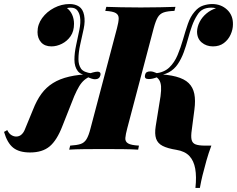

<svg xmlns="http://www.w3.org/2000/svg" viewBox="-65 -742 1175 952"><path d="M566 -106Q558 -76 556.5 -58Q555 -40 570 -31Q585 -22 624 -20L620 0Q590 -2 544.5 -2.5Q499 -3 449 -3Q399 -3 353 -2.5Q307 -2 278 0L283 -20Q316 -22 334.5 -28Q353 -34 364 -52Q375 -70 384 -106L515 -602Q523 -632 523.5 -650Q524 -668 509.5 -677Q495 -686 457 -688L462 -708Q489 -707 536 -706Q583 -705 633 -705Q683 -705 727.5 -706Q772 -707 805 -708L800 -688Q766 -687 747 -680.5Q728 -674 717.5 -656.5Q707 -639 697 -602ZM716 -360Q704 -355 693 -352.5Q682 -350 673 -350Q661 -350 656.5 -354.5Q652 -359 654 -369Q656 -380 662.5 -384Q669 -388 680 -388Q689 -388 696 -385.5Q703 -383 716 -378ZM981 -704Q959 -704 942 -695.5Q925 -687 913 -667Q898 -644 887 -613.5Q876 -583 867 -549Q858 -515 846 -482.5Q834 -450 816.5 -424Q799 -398 771.5 -383Q744 -368 703 -368L705 -378Q749 -383 774.5 -407.5Q800 -432 815.5 -469Q831 -506 842.5 -546.5Q854 -587 866.5 -623.5Q879 -660 900 -684Q919 -707 942.5 -714.5Q966 -722 987 -722Q1031 -722 1061 -694Q1091 -666 1090 -621Q1090 -596 1078.5 -570.5Q1067 -545 1045 -528.5Q1023 -512 991 -512Q958 -512 935 -531.5Q912 -551 912 -586Q913 -610 925 -633.5Q937 -657 958.5 -675Q980 -693 1006 -701Q999 -703 993 -703.5Q987 -704 981 -704ZM-29 -97Q-21 -80 -9 -72.5Q3 -65 15 -65Q30 -65 40.5 -74Q51 -83 57 -97L99 -199Q117 -245 140.5 -277Q164 -309 197.5 -330Q231 -351 278 -362Q325 -373 390 -375L387 -365Q367 -357 353 -345Q339 -333 327.5 -314Q316 -295 303 -265L244 -116Q217 -46 181 -16Q145 14 84 14Q30 14 0.5 -9.5Q-29 -33 -45 -88ZM380 -378Q413 -389 424.5 -386Q436 -383 433 -369Q428 -349 406 -349Q399 -349 389.5 -352Q380 -355 370 -360ZM286 -704Q281 -704 276 -703.5Q271 -703 267 -702Q284 -689 293 -668.5Q302 -648 302 -624Q302 -587 285 -562.5Q268 -538 242 -525Q216 -512 190 -512Q157 -512 139 -532Q121 -552 121 -583Q121 -621 144 -652.5Q167 -684 203.5 -703Q240 -722 280 -722Q308 -722 327 -709.5Q346 -697 352 -667Q358 -637 350 -599.5Q342 -562 333 -522.5Q324 -483 324 -448Q324 -421 336.5 -402Q349 -383 391 -378L387 -368Q338 -367 321 -389Q304 -411 304 -446Q304 -479 312.5 -518Q321 -557 328.5 -594Q336 -631 332 -656Q330 -674 319.5 -689Q309 -704 286 -704ZM810 1Q766 -6 741.5 -18.5Q717 -31 709 -54.5Q701 -78 707 -116L731 -265Q735 -295 733.5 -314Q732 -333 724.5 -345Q717 -357 702 -365L704 -375Q767 -373 808 -362Q849 -351 870.5 -330Q892 -309 898.5 -276.5Q905 -244 899 -199L886 -99Q881 -66 885 -49Q889 -32 905 -26Q921 -20 952 -20H983Q969 17 958.5 54.5Q948 92 939 128Q935 143 932.5 156.5Q930 170 926 190H904Q910 134 903 94.5Q896 55 874 31.5Q852 8 810 1Z"/></svg>

Font: Playfair Display ExtraBold
Style: Italic
Weight: 800
Italic angle: -14°
Designer: Claus Eggers Sørensen
Foundry: Claus Eggers Sørensen
Version: Version 1.203